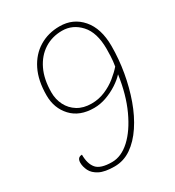

<svg xmlns="http://www.w3.org/2000/svg" viewBox="-177 -830 864 946"><g transform="rotate(-30 255.5 -357.0)"><path d="M197 10Q142 10 112 -5.5Q82 -21 70.5 -44.5Q59 -68 59 -90Q59 -121 86 -121Q86 -69 109 -42Q132 -15 197 -15Q250 -15 299 -60Q348 -105 385.5 -186.5Q423 -268 438 -375Q419 -354 389 -334.5Q359 -315 324 -302.5Q289 -290 254 -290Q172 -290 126.5 -339Q81 -388 81 -461Q81 -545 110 -603.5Q139 -662 190 -693Q241 -724 306 -724Q383 -724 431.5 -668Q480 -612 480 -512Q480 -438 467 -363.5Q454 -289 430 -222Q406 -155 371 -102.5Q336 -50 292.5 -20Q249 10 197 10ZM254 -315Q295 -315 331.5 -330.5Q368 -346 397 -369.5Q426 -393 445 -415Q450 -444 451 -470.5Q452 -497 452 -512Q452 -605 409 -652Q366 -699 306 -699Q249 -699 204.5 -670.5Q160 -642 134.5 -589Q109 -536 109 -461Q109 -422 126 -388.5Q143 -355 175.5 -335Q208 -315 254 -315Z"/></g></svg>

Font: Noto Serif Thin
Style: Italic
Weight: 100
Italic angle: -12°
Designer: Monotype Design Team
Foundry: Monotype Imaging Inc.
Version: Version 2.014; ttfautohint (v1.8.4.7-5d5b)